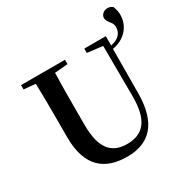

<svg xmlns="http://www.w3.org/2000/svg" viewBox="-200 -1072 1239 1267"><g transform="rotate(-30 419.5 -438.5)"><path d="M271 -305V-401C271 -501 271 -601 274 -699L374 -708V-741H39V-708L128 -700C131 -600 131 -499 131 -401V-290C131 -63 245 19 412 19C584 19 680 -83 682 -304L684 -645C778 -660 839 -730 839 -816C839 -842 833 -860 825 -882C812 -892 801 -896 786 -896C757 -896 734 -874 734 -851C734 -814 774 -802 774 -761C774 -715 746 -682 685 -670V-741H521V-708L638 -694L640 -313C642 -128 576 -54 453 -54C337 -54 271 -121 271 -305Z"/></g></svg>

Font: Noto Serif CJK KR
Style: Bold
Weight: 700
Designer: Ryoko NISHIZUKA 西塚涼子 (kana & ideographs); Frank Grießhammer (Latin, Greek & Cyrillic); Wenlong ZHANG 张文龙 (bopomofo); San
Foundry: Adobe
Version: Version 2.001;hotconv 1.1.0;makeotfexe 2.6.0